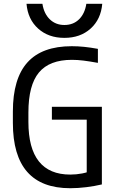

<svg xmlns="http://www.w3.org/2000/svg" viewBox="-20 -984 640 1014"><path d="M351 10Q48 10 48 -335V-395Q48 -569 125 -654.5Q202 -740 359 -740Q392 -740 425.5 -736.5Q459 -733 497 -726V-652Q453 -660 421 -664Q389 -668 360 -668Q241 -668 185.5 -601Q130 -534 130 -390V-340Q130 -201 185.5 -131.5Q241 -62 351 -62Q383 -62 414 -68Q445 -74 474 -87L438 -44V-352H254V-420H518V-10Q480 -1 436 4.5Q392 10 351 10ZM320 -784Q236 -784 181.5 -833Q127 -882 120 -964H204Q212 -912 243 -882Q274 -852 320 -852Q367 -852 397.5 -882Q428 -912 436 -964H520Q513 -882 458.5 -833Q404 -784 320 -784Z"/></svg>

Font: M PLUS Code Latin Expanded
Style: Regular
Weight: 400
Width: 7
Designer: Coji Morishita
Foundry: UNDERFOREST DESIGN
Version: Version 1.002; ttfautohint (v1.8.3)